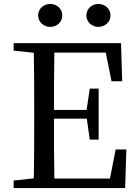

<svg xmlns="http://www.w3.org/2000/svg" viewBox="-20 -951 700 971"><path d="M477 -815C510 -815 539 -839 539 -873C539 -907 510 -931 477 -931C445 -931 417 -907 417 -873C417 -839 445 -815 477 -815ZM234 -815C267 -815 295 -839 295 -873C295 -907 267 -931 234 -931C201 -931 173 -907 173 -873C173 -839 201 -815 234 -815ZM565 -195 536 -48H255C253 -145 253 -243 253 -351H419L434 -245H479V-503H434L418 -395H253C253 -494 253 -590 255 -685H515L544 -540H598L592 -733H49V-695L151 -684C153 -588 153 -491 153 -393V-339C153 -241 153 -145 151 -49L49 -38V0H613L619 -195Z"/></svg>

Font: Noto Serif SC Medium
Style: Regular
Weight: 500
Designer: Ryoko NISHIZUKA 西塚涼子 (kana & ideographs); Frank Grießhammer (Latin, Greek & Cyrillic); Wenlong ZHANG 张文龙 (bopomofo); San
Foundry: Adobe Systems Incorporated
Version: Version 1.001;PS 1.001;hotconv 16.6.54;makeotf.lib2.5.65590